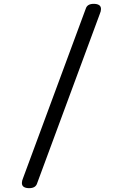

<svg xmlns="http://www.w3.org/2000/svg" viewBox="-20 -850 640 1000"><path d="M100 78 426 -803Q430 -817 440.5 -823.5Q451 -830 468 -830Q486 -830 496 -823.5Q506 -817 506 -803Q506 -797 504.5 -791Q503 -785 500 -778L174 103Q170 117 159.5 123.5Q149 130 132 130Q114 130 104 123.5Q94 117 94 103Q94 97 95.5 91Q97 85 100 78Z"/></svg>

Font: Maple Mono Light
Style: Regular
Weight: 300
Monospace: yes
Designer: subframe7536
Version: Version 7.000